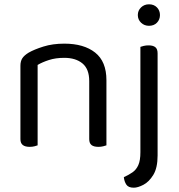

<svg xmlns="http://www.w3.org/2000/svg" viewBox="-20 -678 833 893"><path d="M475 -305V-203H395V-301Q395 -357 363.5 -383Q332 -409 279 -409Q239 -409 208 -399Q177 -389 155 -376V-203H75V-372Q75 -393 83.5 -406.5Q92 -420 113 -433Q139 -448 182 -461.5Q225 -475 279 -475Q370 -475 422.5 -433.5Q475 -392 475 -305ZM75 -258H155V-2Q150 0 140 2.5Q130 5 118 5Q97 5 86 -3.5Q75 -12 75 -31ZM395 -258H475V-2Q470 0 459.5 2.5Q449 5 438 5Q416 5 405.5 -3.5Q395 -12 395 -31ZM556 146Q580 135 597 123Q614 111 623.5 89.5Q633 68 633 30V-303H713V45Q713 103 693 135.5Q673 168 647 181.5Q621 195 602 195Q577 195 567.5 180.5Q558 166 556 146ZM621 -608Q621 -629 636 -643.5Q651 -658 673 -658Q696 -658 710 -643.5Q724 -629 724 -608Q724 -587 710 -572.5Q696 -558 673 -558Q651 -558 636 -572.5Q621 -587 621 -608ZM713 -214 633 -225V-460Q638 -462 648.5 -464.5Q659 -467 671 -467Q692 -467 702.5 -458.5Q713 -450 713 -430Z"/></svg>

Font: Baloo Tamma 2
Style: Regular
Weight: 400
Designer: Divya Kowshik, Shuchita Grover and Ek Type
Foundry: Ek Type
Version: Version 1.700